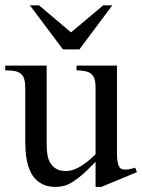

<svg xmlns="http://www.w3.org/2000/svg" viewBox="-20 -697 541 731"><path d="M365.7 14.6H343.8V-81.1Q315.4 -51.3 294.2 -32.7Q272.9 -14.2 255.6 -3.7Q238.3 6.8 223.1 10.7Q208 14.6 191.9 14.6Q166 14.6 147.2 6.6Q128.4 -1.5 115.5 -14.9Q102.5 -28.3 94.7 -45.9Q86.9 -63.5 82.8 -82.8Q78.6 -102.1 77.4 -122.1Q76.2 -142.1 76.2 -159.7V-359.9Q76.2 -381.8 72.3 -395.5Q68.4 -409.2 59.3 -416.5Q50.3 -423.8 35.6 -426.5Q21 -429.2 0 -429.2V-447.3H157.7V-147.9Q157.7 -128.9 160.2 -110.6Q162.6 -92.3 170.7 -77.9Q178.7 -63.5 193.4 -54.7Q208 -45.9 231.9 -45.9Q241.7 -45.9 253.2 -48.8Q264.6 -51.8 278.6 -59.1Q292.5 -66.4 308.6 -78.6Q324.7 -90.8 343.8 -109.4V-363.8Q343.8 -384.3 339.6 -396.7Q335.4 -409.2 326.7 -416.3Q317.9 -423.3 304.2 -426Q290.5 -428.7 271.5 -429.2V-447.3H425.3V-118.7Q425.3 -98.6 427 -85.7Q428.7 -72.8 432.4 -64.9Q436 -57.1 441.9 -54.2Q447.8 -51.3 455.6 -51.3Q462.4 -51.3 473.1 -53Q483.9 -54.7 494.6 -58.6L501.5 -41.5ZM282.2 -508.8H219.7L93.8 -676.8H128.4L250.5 -573.7L373 -676.8H407.7Z"/></svg>

Font: Doulos SIL Eur
Style: Regular
Weight: 400
Designer: Walt Agee, Victor Gaultney, Peter Martin, Debbi Hosken, Becca Hirsbrunner
Foundry: SIL International
Version: Version 5.000